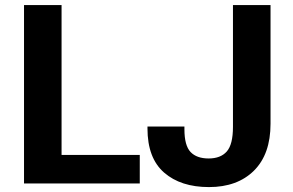

<svg xmlns="http://www.w3.org/2000/svg" viewBox="-20 -731 1169 765"><path d="M75.7 0H536.9V-113.8H225.3V-710.9H75.7ZM567.6 -219Q567.6 -101.1 633.9 -43.3Q700.2 14.4 812.7 14.4Q925.8 14.4 991.8 -51Q1057.9 -116.5 1057.9 -238V-710.9H908.2V-225.3Q908.2 -155.3 883.5 -127.4Q858.9 -99.6 811.3 -99.6Q763.9 -99.6 739.4 -125.2Q714.8 -150.9 714.8 -216.1V-226.8H567.6Z"/></svg>

Font: Roboto Flex
Style: Regular
Weight: 400
Designer: Berlow after Robertson
Foundry: Google
Version: Version 3.200;gftools[0.9.32]